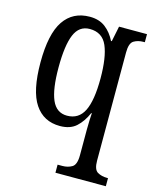

<svg xmlns="http://www.w3.org/2000/svg" viewBox="-117 -626 763 942"><g transform="rotate(15 264.5 -154.5)"><path d="M256 237V196H280Q308 196 329 183.5Q350 171 350 123V38Q350 18 350 -7Q350 -32 351 -55Q352 -78 353 -91H350Q330 -45 299.5 -17.5Q269 10 217 10Q134 10 89.5 -56.5Q45 -123 45 -267Q45 -412 90.5 -479Q136 -546 222 -546Q270 -546 301.5 -521.5Q333 -497 352 -458H356L372 -536H514V-495H507Q479 -495 458.5 -482.5Q438 -470 438 -423V127Q438 172 458.5 184Q479 196 508 196H512V237ZM238 -48Q297 -48 323.5 -101.5Q350 -155 350 -267Q350 -374 325.5 -431Q301 -488 237 -488Q183 -488 160 -433Q137 -378 137 -266Q137 -156 160.5 -102Q184 -48 238 -48Z"/></g></svg>

Font: Noto Serif Thai Condensed
Style: Regular
Weight: 400
Width: 3
Designer: Monotype Design Team
Foundry: Monotype Imaging Inc.
Version: Version 2.002; ttfautohint (v1.8.4.7-5d5b)